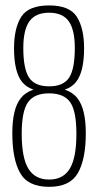

<svg xmlns="http://www.w3.org/2000/svg" viewBox="-20 -700 376 725"><path d="M165.5 5.5Q85.5 5.5 56 -46.8Q26.5 -99 26.5 -197Q26.5 -289.5 58.5 -329.5Q76 -351.5 106.5 -361.5Q79 -371 63 -391Q33 -429 33 -517.5Q33 -593.5 60.2 -636.5Q87.5 -679.5 165.5 -679.5Q243 -679.5 270.2 -636.5Q297.5 -593.5 297.5 -517.5Q297.5 -429 267.5 -391Q252 -371 224.5 -361.5Q255 -351.5 272 -329.5Q304 -289.5 304 -197Q304 -99 274.2 -46.8Q244.5 5.5 165.5 5.5ZM165.5 -22Q218.5 -22 243.5 -63Q268.5 -104 268.5 -195Q268.5 -280.5 245 -314Q221.5 -347.5 165.5 -347.5Q109.5 -347.5 85.8 -314Q62 -280.5 62 -195Q62 -104 87.2 -63Q112.5 -22 165.5 -22ZM165.5 -374Q219.5 -374 241 -406.8Q262.5 -439.5 262.5 -519Q262.5 -587.5 239.5 -619.8Q216.5 -652 165.5 -652Q114.5 -652 91.2 -619.8Q68 -587.5 68 -519Q68 -439.5 89.8 -406.8Q111.5 -374 165.5 -374Z"/></svg>

Font: Anybody ExtraLight
Style: Regular
Weight: 200
Designer: Tyler Finck
Foundry: Etcetera Type Company
Version: Version 1.010; ttfautohint (v1.8.3) -l 8 -r 50 -G 200 -x 14 